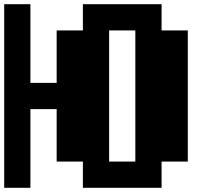

<svg xmlns="http://www.w3.org/2000/svg" viewBox="-20 -1020 1040 915"><path d="M0 -125V-1000H125V-625H250V-875H375V-1000H750V-875H875V-250H750V-125H375V-250H250V-500H125V-125ZM500 -250H625V-875H500Z"/></svg>

Font: Press Start 2P
Style: Regular
Weight: 400
Designer: CodeMan38
Foundry: CodeMan38
Version: Version 3.000